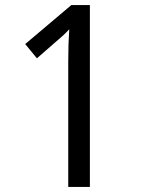

<svg xmlns="http://www.w3.org/2000/svg" viewBox="-20 -734 560 754"><path d="M333 0H248V-492Q248 -531 249 -560Q250 -589 252 -619Q240 -606 227.5 -594.5Q215 -583 196 -567L125 -505L79 -561L260 -714H333Z"/></svg>

Font: Noto Sans Ethiopic SemCond
Style: Regular
Weight: 400
Width: 4
Designer: Monotype Design Team
Foundry: Monotype Imaging Inc.
Version: Version 2.102; ttfautohint (v1.8.4.7-5d5b)